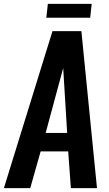

<svg xmlns="http://www.w3.org/2000/svg" viewBox="-26 -970 562 990"><path d="M212.9 -878.4 220.7 -950.2H446.8L439 -878.4ZM-5.9 0 244.6 -809.6H393.6L474.1 0H339.4L325.7 -189.5H183.6L129.9 0ZM209.5 -284.7H320.3L299.8 -619.1Z"/></svg>

Font: Oswald
Style: Medium
Weight: 500
Designer: Vernon Adams
Foundry: Vernon Adams
Version: 3.0; ttfautohint (v0.94.23-7a4d-dirty) -l 8 -r 50 -G 150 -x 